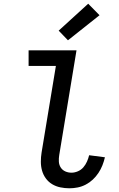

<svg xmlns="http://www.w3.org/2000/svg" viewBox="-20 -1006 640 1034"><path d="M354 8Q329 8 305 3Q281 -2 261 -14Q241 -26 227 -45Q213 -64 206.5 -87Q200 -110 200 -135Q200 -160 204 -185L281 -651H134V-735H392L299 -171Q296 -153 297 -135.5Q298 -118 307 -104Q316 -90 331.5 -83Q347 -76 365 -76Q382 -76 399.5 -83.5Q417 -91 429 -105Q441 -119 448.5 -136Q456 -153 460 -170L545 -159Q540 -137 531.5 -115.5Q523 -94 510 -74.5Q497 -55 480 -39Q463 -23 442 -12Q421 -1 398.5 3.5Q376 8 354 8ZM346 -789 296 -841 455 -986 516 -924Z"/></svg>

Font: Iosevka Medium Extended
Style: Italic
Weight: 500
Width: 7
Italic angle: -9°
Monospace: yes
Designer: Belleve Invis
Foundry: Belleve Invis
Version: Version 32.5.0; ttfautohint (v1.8.4)